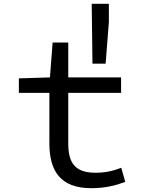

<svg xmlns="http://www.w3.org/2000/svg" viewBox="-20 -973 740 1007"><path d="M461 -953 465 -639H534L551 -857V-953ZM239 -221C239 -81 293 14 459 14C531 14 586 0 637 -19L616 -93C575 -77 533 -67 481 -67C372 -67 338 -120 338 -221V-486H615V-567H338V-750H256L242 -567L79 -562V-486H239Z"/></svg>

Font: Kawkab Mono Light
Style: Bold
Weight: 400
Monospace: yes
Designer: Abdullah Arif
Foundry: Abdullah Arif
Version: Version 1.000;PS 000.500;hotconv 1.0.88;makeotf.lib2.5.64775